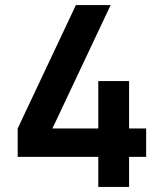

<svg xmlns="http://www.w3.org/2000/svg" viewBox="-20 -740 648 760"><path d="M491 0H369V-119H50V-231.5L280.5 -720H418L187.5 -231.5H369V-419H491V-231.5H558.5V-119H491Z"/></svg>

Font: Vortex Mix
Style: Bold
Weight: 700
Designer: Mikhail Sharanda
Foundry: Mikhail Sharanda
Version: Version 4.504;Glyphs 3.1.2 (3151)